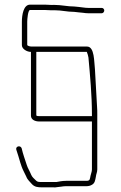

<svg xmlns="http://www.w3.org/2000/svg" viewBox="-20 -611 518 825"><path d="M417 -577H360C344 -577 333 -580 320 -581L300 -583C269 -583 244 -590 212 -590C197 -589 187 -591 174 -591H109C81 -591 74 -547 74 -517V-417C74 -401 95 -388 113 -388V-114C113 -97 130 -89 149 -89H375V117C375 127 371 134 369 144C366 157 368 166 352 166H264C255 166 247 167 240 168L223 171H160C147 171 141 171 135 165C127 157 118 150 114 140C110 129 98 109 95 98C87 73 79 52 73 26C68 12 46 17 50 32C56 51 62 68 67 87L73 105C77 117 88 137 93 148C98 162 109 170 118 181C129 192 141 194 160 194H208C214 195 220 194 226 193L243 191C249 190 256 189 264 189H352C361 189 368 187 375 183C388 176 389 163 392 148C393 137 398 129 398 117V-120C398 -131 398 -142 397 -153C394 -205 391 -260 388 -313C384 -344 387 -411 354 -411H116C109 -411 101 -413 97 -417V-518C97 -527 100 -568 109 -568H174C188 -568 197 -566 213 -567C246 -567 267 -560 299 -560L317 -558L337 -556C344 -555 351 -554 360 -554H417C423 -554 428 -560 428 -566C428 -572 423 -577 417 -577ZM136 -115V-388H353C356 -381 359 -371 360 -364C367 -287 375 -202 375 -120V-112H149C144 -112 139 -112 136 -115Z"/></svg>

Font: Electronic
Style: ExLt
Weight: 200
Version: Version 1.011